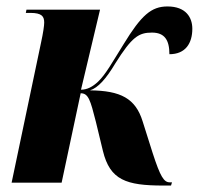

<svg xmlns="http://www.w3.org/2000/svg" viewBox="-20 -566 616 595"><path d="M486 9H510L513 -1H506C488 -1 477 -18 453 -92L422 -190C400 -261 354 -285 259 -286C284 -294 309 -322 337 -369C389 -452 410 -465 451 -465C490 -465 505 -442 505 -398C555 -398 576 -432 576 -477C576 -511 557 -546 499 -546C449 -546 418 -519 363 -429C328 -373 308 -336 284 -313C267 -297 250 -288 231 -288L290 -536H62L60 -526H74C110 -526 117 -515 117 -496C117 -487 114 -465 107 -433L16 0H171L230 -277C254 -277 260 -256 277 -189L299 -98C321 -8 371 9 486 9Z"/></svg>

Font: Noto Serif Display Condensed ExtraBold
Style: Italic
Weight: 800
Width: 3
Italic angle: -12°
Designer: Monotype Design Team
Foundry: Monotype Imaging Inc.
Version: Version 2.009